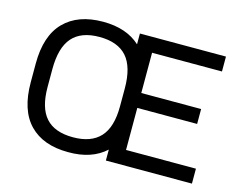

<svg xmlns="http://www.w3.org/2000/svg" viewBox="-98 -850 1256 1008"><g transform="rotate(15 530.0 -345.5)"><path d="M635.7 -609.4V-390.6H960.9V-309.6H635.7V-81.1H1015.6V0H547.9V-59.6Q472.7 9.8 344.7 8.8Q208 8.8 134.3 -67.4Q60.5 -143.6 60.5 -294.9V-396.5Q60.5 -547.9 135.3 -624Q210 -700.2 346.7 -700.2Q473.6 -700.2 547.9 -631.8V-690.4H1015.6V-609.4ZM545.9 -390.6Q545.9 -507.8 497.1 -563Q448.2 -618.2 348.6 -618.2Q249 -618.2 200.7 -563Q152.3 -507.8 152.3 -390.6V-293.9Q152.3 -180.7 200.7 -127Q249 -73.2 348.6 -73.2Q447.3 -73.2 496.6 -127Q545.9 -180.7 545.9 -293.9Z"/></g></svg>

Font: Dinish Expanded
Style: Regular
Weight: 400
Width: 7
Designer: Charles Nix
Foundry: Playbeing
Version: Version 2.005; ttfautohint (v1.8.3)